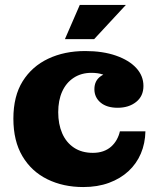

<svg xmlns="http://www.w3.org/2000/svg" viewBox="-20 -743 647 775"><path d="M316 12Q235 12 171 -19.5Q107 -51 70.5 -112.5Q34 -174 34 -264Q34 -355 71.5 -415Q109 -475 174.5 -506Q240 -537 324 -537L349 -449Q308 -449 277.5 -429Q247 -409 231 -373.5Q215 -338 215 -290Q215 -242 231 -205Q247 -168 278.5 -147Q310 -126 355 -126Q378 -126 396.5 -132.5Q415 -139 428.5 -151Q442 -163 451 -179Q460 -195 464 -213H567Q566 -164 548.5 -123Q531 -82 498.5 -52Q466 -22 420 -5Q374 12 316 12ZM455 -308Q411 -308 386 -329Q361 -350 361 -383Q361 -418 387.5 -436Q414 -454 460 -454L463 -392Q447 -411 430.5 -423.5Q414 -436 394.5 -442.5Q375 -449 349 -449L324 -537Q395 -537 448 -518.5Q501 -500 530 -468.5Q559 -437 559 -396Q559 -355 529.5 -331.5Q500 -308 455 -308ZM242 -585 302 -723H488L360 -585Z"/></svg>

Font: Montagu Slab 24pt
Style: Bold
Weight: 700
Designer: Florian Karsten
Foundry: Florian Karsten
Version: Version 1.000